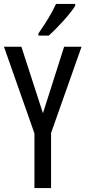

<svg xmlns="http://www.w3.org/2000/svg" viewBox="-20 -950 432 970"><path d="M304 -714H392L238 -278V0H154V-276L0 -714H88L197 -378ZM360 -921Q342 -891 300.5 -845Q259 -799 226 -770H174V-781Q232 -863 263 -930H360Z"/></svg>

Font: Noto Sans UI Cond
Style: Regular
Weight: 400
Width: 3
Designer: Monotype Design Team
Foundry: Monotype Imaging Inc.
Version: Version 1.001